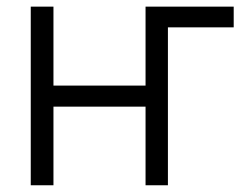

<svg xmlns="http://www.w3.org/2000/svg" viewBox="-20 -550 736 570"><path d="M673.8 -468.8H478.5V0H412.1V-233.4H138.7V0H71.3V-530.3H138.7V-295.9H412.1V-530.3H673.8Z"/></svg>

Font: Pretendard Std Light
Style: Regular
Weight: 300
Designer: Base glyphs from Inter by Rasmus Andersson; Hangeul glyphs from Noto Sans CJK(Source Han Sans) by Jang Soo-young and Kan
Foundry: Kil Hyung-jin
Version: Version 1.309